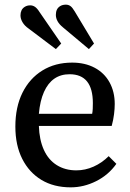

<svg xmlns="http://www.w3.org/2000/svg" viewBox="-20 -791 558 825"><path d="M284 14Q211 14 158 -18Q105 -50 75.5 -108.5Q46 -167 46 -247Q46 -331 76.5 -392.5Q107 -454 162 -488Q217 -522 290 -522Q345 -522 386.5 -500Q428 -478 450.5 -437.5Q473 -397 473 -344Q473 -324 470 -300Q467 -276 460 -250H147Q149 -190 168.5 -147Q188 -104 224 -81.5Q260 -59 308 -59Q346 -59 382 -75Q418 -91 447 -120L480 -87Q446 -39 393 -12.5Q340 14 284 14ZM147 -302H376Q378 -312 378.5 -323.5Q379 -335 379 -348Q379 -410 354 -441Q329 -472 279 -472Q241 -472 213.5 -453Q186 -434 169 -396Q152 -358 147 -302ZM220 -580 102 -669Q86 -680 77 -695Q68 -710 68 -725Q68 -737 72.5 -746.5Q77 -756 87 -762Q97 -768 110 -768Q121 -768 130.5 -761.5Q140 -755 150 -739L243 -604ZM362 -580 251 -673Q235 -686 227.5 -699.5Q220 -713 220 -727Q220 -740 224.5 -749.5Q229 -759 239 -765Q249 -771 263 -771Q274 -771 282.5 -765Q291 -759 301 -742L384 -604Z"/></svg>

Font: Literata 18pt
Style: Regular
Weight: 400
Designer: Latin by Veronika Burian and Jose Scaglione. Greek by Irene Vlachou. Cyrillic by Vera Evstafieva.
Foundry: TypeTogether
Version: Version 3.103;gftools[0.9.29]